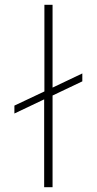

<svg xmlns="http://www.w3.org/2000/svg" viewBox="-20 -780 403 800"><path d="M164 0V-366L40 -307V-340L165 -399V-760H199V-415L323 -474V-441L199 -382V0Z"/></svg>

Font: Be Vietnam Pro Thin
Style: Regular
Weight: 100
Designer: Lam Bao, Tony Le, Vietanh Nguyen
Foundry: Yellow Type Foundry
Version: Version 1.002; ttfautohint (v1.8.3)